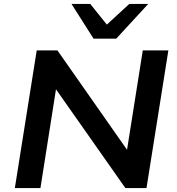

<svg xmlns="http://www.w3.org/2000/svg" viewBox="-20 -963 904 983"><path d="M56 0 168 -705H274L641 -181H628L711 -705H842L730 0H622L256 -521H269L187 0ZM459 -765 346 -943H442L527 -837L642 -943H739L575 -765Z"/></svg>

Font: Nunito Sans 10pt SemiExpanded
Style: Bold Italic
Weight: 700
Width: 6
Italic angle: -9°
Designer: Vernon Adams
Foundry: Vernon Adams
Version: Version 3.101;gftools[0.9.27]